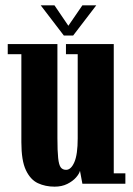

<svg xmlns="http://www.w3.org/2000/svg" viewBox="-20 -688 499 719"><path d="M184.5 11Q150 11 122 -2Q94 -15 77 -50.8Q60 -86.5 60 -155.5V-485H9V-523H195V-171Q195 -122 197.8 -96.2Q200.5 -70.5 207.5 -61.2Q214.5 -52 227.5 -52Q246 -52 258.5 -80.8Q271 -109.5 271 -170V-485H227V-523H406V-39H449.5V0H288.5L279.5 -48.5Q277 -37.5 264.8 -23.5Q252.5 -9.5 232 0.8Q211.5 11 184.5 11ZM219 -555 132.5 -668H184L236 -591.5L288.5 -668H340.5L254 -555Z"/></svg>

Font: Imbue 10pt ExtraBold
Style: Regular
Weight: 800
Designer: Tyler Finck
Foundry: Etcetera Type Company
Version: Version 1.102; ttfautohint (v1.8.3)